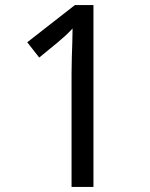

<svg xmlns="http://www.w3.org/2000/svg" viewBox="-20 -734 591 754"><path d="M261 0V-446Q261 -474 262 -506.5Q263 -539 264 -569.5Q265 -600 265 -622Q249 -605 237.5 -594.5Q226 -584 206 -567L134 -508L87 -568L274 -714H347V0Z"/></svg>

Font: uhindi05
Style: Book
Weight: 400
Designer: Jelle Bosma - Monotype Design Team
Foundry: Monotype Imaging Inc.
Version: Version 2.003